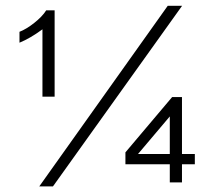

<svg xmlns="http://www.w3.org/2000/svg" viewBox="-20 -644 763 678"><path d="M118.7 14.2 572.3 -623.5H623L167 14.2ZM129.9 -302.7V-540.5Q86.9 -508.8 48.8 -493.2V-531.7Q60.5 -536.1 74.2 -544.4Q87.9 -552.7 100.8 -563Q113.8 -573.2 125 -584.7Q136.2 -596.2 143.1 -607.4H172.9V-302.7ZM579.6 0V-64H422.9V-106L587.9 -301.3H622.6V-100.1H668V-64H622.6V0ZM579.6 -100.1V-232.9L467.3 -100.1Z"/></svg>

Font: SaysetthaMai
Style: Regular
Weight: 400
Designer: John M. Durdin
Foundry: Lao Script for Windows
Version: Version 1.101